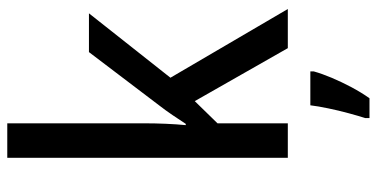

<svg xmlns="http://www.w3.org/2000/svg" viewBox="-270 -530 1021 520"><g transform="rotate(-90 240.0 -269.5)"><path d="M166.5 -759.8V-385.7Q166.5 -359.9 165.3 -331.1Q164.1 -302.2 161.6 -276.4H165Q175.3 -292.5 189 -312.5Q202.6 -332.5 214.8 -348.1L359.4 -538.6H464.4L290 -317.9L476.1 0H370.1L226.6 -252L166.5 -190.4V0H73.2V-759.8ZM307.1 61V70.3Q300.8 92.8 289.6 119.4Q278.3 146 264.2 172.6Q250 199.2 234.4 221.2H180.7V209.5Q186.5 191.9 193.8 164.8Q201.2 137.7 207 109.6Q212.9 81.5 215.3 61Z"/></g></svg>

Font: Open Sans SemiCondensed Medium
Style: Regular
Weight: 500
Width: 4
Designer: Monotype Design Team
Foundry: Monotype Imaging Inc.
Version: Version 3.000